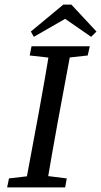

<svg xmlns="http://www.w3.org/2000/svg" viewBox="-20 -814 439 834"><path d="M11 0 19 -39 138 -53H158L270 -39L263 0ZM88 0 149 -328Q162 -399 174.5 -470.5Q187 -542 198 -613H292L231 -285Q218 -214 205.5 -142.5Q193 -71 181 0ZM109 -573 117 -613H370L361 -573L243 -560H225ZM290 -794 399 -677 376 -654 227 -757H306L127 -654L114 -677L255 -794Z"/></svg>

Font: Lisu Bosa Medium
Style: Italic
Weight: 500
Italic angle: -19°
Designer: David Morse, Annie Olsen, Victor Gaultney, Frank Grießhammer (Latin)
Foundry: SIL International
Version: Version 2.000